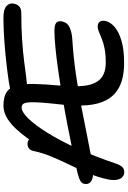

<svg xmlns="http://www.w3.org/2000/svg" viewBox="171 -922 758 1141"><g transform="rotate(-90 550.5 -351.0)"><path d="M98 8Q82 8 70 -2.5Q58 -13 53.5 -34Q49 -55 55 -87Q67 -145 90.5 -202Q114 -259 141 -314.5Q168 -370 190.5 -424Q213 -478 224 -530Q227 -547 238 -557Q249 -567 266 -567Q282 -567 294 -557.5Q306 -548 319 -530L267 -518Q328 -614 383.5 -662Q439 -710 493 -710Q546 -710 574.5 -691Q603 -672 613.5 -631Q624 -590 622.5 -526.5Q621 -463 613 -374Q604 -285 612.5 -224Q621 -163 654 -132.5Q687 -102 751 -102Q798 -102 833 -109Q868 -116 892 -126Q916 -136 933 -143Q950 -150 963 -150Q984 -150 992.5 -137.5Q1001 -125 997 -104Q991 -75 961.5 -49.5Q932 -24 879 -8.5Q826 7 749 7Q661 7 607 -20.5Q553 -48 527 -97.5Q501 -147 496 -214.5Q491 -282 500 -363Q508 -434 511.5 -480.5Q515 -527 513.5 -553.5Q512 -580 505 -591Q498 -602 483 -602Q456 -602 417 -562Q378 -522 332 -448Q286 -374 238.5 -270Q191 -166 148 -38Q140 -15 128.5 -3.5Q117 8 98 8ZM94 -177Q72 -177 56 -183Q40 -189 33 -200.5Q26 -212 29 -229Q31 -242 42.5 -250.5Q54 -259 87 -268Q144 -282 218.5 -297.5Q293 -313 375.5 -329Q458 -345 540.5 -359Q623 -373 699 -384Q775 -395 836.5 -401Q898 -407 937 -407Q974 -407 986.5 -396Q999 -385 994 -361Q987 -329 957 -316Q927 -303 889 -301Q780 -294 678 -279Q576 -264 485 -246.5Q394 -229 318 -213.5Q242 -198 185 -187.5Q128 -177 94 -177ZM605 -570Q563 -570 545.5 -587Q528 -604 533 -629Q536 -644 545 -653.5Q554 -663 579 -668Q635 -679 695.5 -686.5Q756 -694 815 -699.5Q874 -705 926 -707.5Q978 -710 1016 -710Q1065 -710 1085 -692.5Q1105 -675 1100 -649Q1097 -630 1084 -617Q1071 -604 1045 -604Q954 -604 882.5 -599Q811 -594 756.5 -587Q702 -580 664.5 -575Q627 -570 605 -570Z"/></g></svg>

Font: Shantell Sans Medium
Style: Italic
Weight: 500
Italic angle: -11°
Designer: Stephen Nixon, Anya Danilova, Shantell Martin
Foundry: Arrow Type
Version: Version 1.011;[c5ecc13dd]